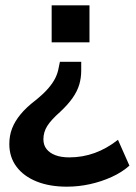

<svg xmlns="http://www.w3.org/2000/svg" viewBox="-20 -511 511 721"><path d="M231 190Q166 190 117.5 170.5Q69 151 42 115Q15 79 15 30Q15 -2 25.5 -29Q36 -56 57.5 -82Q79 -108 113 -134Q144 -159 161.5 -179.5Q179 -200 188 -218.5Q197 -237 200 -255L205 -279H285V-246Q285 -218 277.5 -193Q270 -168 252.5 -143Q235 -118 206 -91Q172 -61 157.5 -38Q143 -15 143 12Q143 34 155 49Q167 64 188.5 72Q210 80 240 80Q290 80 335.5 63.5Q381 47 423 14L466 111Q438 136 399.5 153.5Q361 171 318 180.5Q275 190 231 190ZM174 -352V-491H316V-352Z"/></svg>

Font: Nunito Sans 12pt ExtraLight 11pt
Style: Bold
Weight: 700
Version: Version 3.101;gftools[0.9.27]